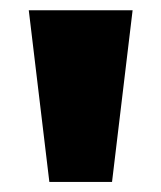

<svg xmlns="http://www.w3.org/2000/svg" viewBox="-20 -770 315 375"><path d="M36.2 -750H239L198.8 -414.6H76.4Z"/></svg>

Font: Unbounded
Style: Regular
Weight: 400
Designer: Luke Prowse, Jean-Baptiste Morizot, Fátima Lázaro, Florian Runge
Foundry: NaN
Version: Version 1.701;gftools[0.9.28.dev5+ged2979d]